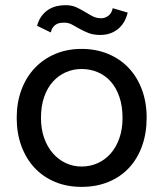

<svg xmlns="http://www.w3.org/2000/svg" viewBox="-20 -711 635 746"><path d="M139.2 -252.9Q139.2 -209.5 151.6 -174.6Q164.1 -139.6 185.8 -115Q207.5 -90.3 236.1 -77.1Q264.6 -64 296.9 -64Q330.6 -64 359.6 -77.1Q388.7 -90.3 410.2 -114.7Q431.6 -139.2 443.8 -174.1Q456.1 -209 456.1 -252.9Q456.1 -298.8 443.8 -334.5Q431.6 -370.1 410.4 -394Q389.2 -418 359.9 -430.4Q330.6 -442.9 296.9 -442.9Q264.6 -442.9 236.1 -430.4Q207.5 -418 185.8 -394Q164.1 -370.1 151.6 -334.5Q139.2 -298.8 139.2 -252.9ZM44.9 -252.9Q44.9 -312.5 63.2 -361.8Q81.5 -411.1 115 -446.5Q148.4 -481.9 194.8 -501.5Q241.2 -521 296.9 -521Q353 -521 399.7 -501.7Q446.3 -482.4 479.5 -447.5Q512.7 -412.6 531.2 -363.3Q549.8 -314 549.8 -253.9Q549.8 -193.4 532 -143.8Q514.2 -94.2 481.2 -58.8Q448.2 -23.4 401.4 -4.2Q354.5 15.1 296.9 15.1Q239.7 15.1 193.4 -4.4Q147 -23.9 114 -59.3Q81.1 -94.7 63 -144Q44.9 -193.4 44.9 -252.9ZM233.9 -690.9Q258.3 -690.9 276.1 -682.9Q293.9 -674.8 309.3 -665.3Q324.7 -655.8 339.8 -647.9Q355 -640.1 374 -640.1Q387.7 -640.1 400.6 -649.4Q413.6 -658.7 418 -679.2L476.1 -662.1Q466.3 -620.6 438 -597.9Q409.7 -575.2 370.1 -575.2Q342.8 -575.2 323.7 -582.8Q304.7 -590.3 289.1 -599.1Q273.4 -607.9 259.8 -615.5Q246.1 -623 230 -623Q222.7 -623 215.1 -622.1Q207.5 -621.1 200.2 -617.4Q192.9 -613.8 186.8 -606.2Q180.7 -598.6 177.2 -585L124 -610.8Q130.4 -633.8 142.1 -649.2Q153.8 -664.6 168.5 -673.8Q183.1 -683.1 200 -687Q216.8 -690.9 233.9 -690.9Z"/></svg>

Font: Twentytwelve Slab
Style: TwentytwelveSlab
Weight: 400
Designer: Domenico Catapano
Version: Version 1.00 2012